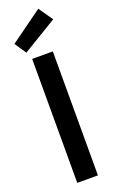

<svg xmlns="http://www.w3.org/2000/svg" viewBox="-183 -1007 625 1048"><g transform="rotate(-20 129.5 -483.0)"><path d="M70 0V-720H190V0ZM52 -763 7 -830 195 -966 252 -884Z"/></g></svg>

Font: DM Sans 9pt
Style: Semibold
Weight: 600
Designer: Colophon Foundry, Jonny Pinhorn
Foundry: Colophon Foundry
Version: Version 4.004;gftools[0.9.30]